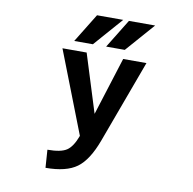

<svg xmlns="http://www.w3.org/2000/svg" viewBox="-102 -866 1204 1198"><g transform="rotate(10 500.0 -267.5)"><path d="M264.6 229.5 256.8 116.2Q341.8 116.2 378.4 91.8Q415 67.4 441.4 -3.9L239.3 -523.4H392.6L507.8 -155.3L624 -523.4H771.5L578.1 1Q530.3 130.9 462.9 180.2Q395.5 229.5 264.6 229.5ZM416 -763.7H582L421.9 -581.1H303.7ZM618.2 -763.7H784.2L624 -581.1H505.9Z"/></g></svg>

Font: GenEi Gothic M Regular
Style: Bold
Weight: 700
Designer: o_tamon (Modified); [Source Han Sans]
Ryoko NISHIZUKA  (kana & ideographs); Paul D. Hunt (Latin, Greek & Cyrillic); Wenl
Version: Version 1.1a;Original Version 1.004